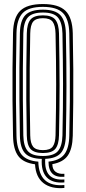

<svg xmlns="http://www.w3.org/2000/svg" viewBox="-20 -828 435 973"><path d="M306.2 124.5Q239.8 130.5 200.5 100.1Q161.2 69.8 157.5 4.5Q98.2 -3.2 72.8 -37Q47.2 -70.8 46 -139.8Q44 -235 43.4 -317.2Q42.8 -399.5 43.4 -482Q44 -564.5 46 -660.2Q47.5 -738.8 82.2 -773.1Q117 -807.5 197.5 -807.5Q277 -807.5 311.9 -773.1Q346.8 -738.8 348.8 -660.2Q350.8 -562.5 351.4 -476.8Q352 -391 351.2 -308.9Q350.5 -226.8 348.8 -139.8Q347 -73.2 323.4 -39.5Q299.8 -5.8 245.2 3.8Q245.5 30.8 262 42.9Q278.5 55 306.2 52.8V67.8Q225.5 74.8 225.8 -9Q281.5 -14.5 305.6 -45.4Q329.8 -76.2 331.2 -140.2Q333.2 -233 333.9 -315.8Q334.5 -398.5 333.9 -481.8Q333.2 -565 331.2 -659.8Q329.5 -731.2 298.8 -762.2Q268 -793.2 197.5 -793.2Q124.8 -793.2 94.8 -761.6Q64.8 -730 63.5 -659.8Q61.5 -559.2 60.9 -476.8Q60.2 -394.2 60.9 -314Q61.5 -233.8 63.5 -140.2Q64.8 -73.2 90.5 -43.2Q116.2 -13.2 174.2 -8.8Q177 120.8 306.2 109.8ZM306.2 96.5Q246.5 101.5 217.1 70.9Q187.8 40.2 191.8 -22.8Q132.8 -24 107.4 -51Q82 -78 80.8 -140.5Q79 -241.2 78.4 -323.8Q77.8 -406.2 78.4 -486.2Q79 -566.2 80.8 -659.5Q82 -723.8 108.5 -751.4Q135 -779 197.5 -779Q260 -779 286.1 -750.9Q312.2 -722.8 313.8 -659.2Q315.5 -582 316.1 -517.2Q316.8 -452.5 316.8 -392.8Q316.8 -333 316 -271.9Q315.2 -210.8 313.8 -141Q312.2 -80 288.4 -52.6Q264.5 -25.2 209.2 -23Q202 90 306.2 81.5ZM197.5 -37.5Q252 -37.5 273.5 -62.2Q295 -87 296.5 -141.5Q298 -218.5 298.8 -282.1Q299.5 -345.8 299.4 -404.4Q299.2 -463 298.5 -524.5Q297.8 -586 296.5 -658.5Q295 -713.5 273.8 -739Q252.5 -764.5 197.5 -764.5Q143.5 -764.5 121.5 -740Q99.5 -715.5 98.2 -659.2Q96.5 -563.2 95.9 -481.8Q95.2 -400.2 95.9 -318.6Q96.5 -237 98.2 -141Q99.5 -86 121.4 -61.8Q143.2 -37.5 197.5 -37.5ZM197.5 -52.5Q153.8 -52.5 135.2 -72.6Q116.8 -92.8 115.8 -141.2Q113.8 -241.8 113.2 -324.1Q112.8 -406.5 113.4 -486.1Q114 -565.8 115.8 -658.8Q116.8 -708 134.8 -729.1Q152.8 -750.2 197.5 -750.2Q243 -750.2 260.5 -728.1Q278 -706 279 -658Q280.5 -579.2 281.2 -515.5Q282 -451.8 282 -393.6Q282 -335.5 281.2 -275Q280.5 -214.5 279 -142Q278 -94.8 260.4 -73.6Q242.8 -52.5 197.5 -52.5ZM197.5 -67.2Q234.8 -67.2 247.6 -85.8Q260.5 -104.2 261.5 -142.5Q263 -219.5 263.8 -281.5Q264.5 -343.5 264.5 -400.6Q264.5 -457.8 263.8 -519.4Q263 -581 261.5 -657.5Q260.5 -699.2 247 -717.5Q233.5 -735.8 197.5 -735.8Q162.5 -735.8 148.2 -718.5Q134 -701.2 133.2 -658.5Q131.2 -562.2 130.6 -481Q130 -399.8 130.6 -318.5Q131.2 -237.2 133.2 -141.8Q134 -101.8 147.9 -84.5Q161.8 -67.2 197.5 -67.2Z"/></svg>

Font: Big Shoulders Inline Display SemiBold
Style: Regular
Weight: 600
Designer: Patric King
Foundry: XO Type Co
Version: Version 1.000